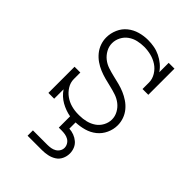

<svg xmlns="http://www.w3.org/2000/svg" viewBox="-220 -624 939 939"><g transform="rotate(45 250.0 -154.0)"><path d="M150 220V183H250Q262 183 274 181Q286 179 296.5 173Q307 167 313.5 156.5Q320 146 320 134Q320 122 313.5 111Q307 100 296.5 94Q286 88 274 86Q262 84 250 84H230V6Q213 3 196.5 -3Q180 -9 165 -17.5Q150 -26 137 -38Q124 -50 114 -65V0H74V-181H114V-136Q114 -112 127 -91Q140 -70 159.5 -56Q179 -42 202.5 -35.5Q226 -29 250 -29H260Q283 -29 305 -34.5Q327 -40 345.5 -52.5Q364 -65 375 -85.5Q386 -106 386 -128Q386 -150 375 -170Q364 -190 346.5 -203.5Q329 -217 308 -224Q287 -231 265.5 -236Q244 -241 223 -246.5Q202 -252 181.5 -260.5Q161 -269 143 -281.5Q125 -294 111 -311Q97 -328 89.5 -349Q82 -370 82 -392Q82 -421 94 -448.5Q106 -476 128.5 -494Q151 -512 179 -520Q207 -528 236 -528Q258 -528 279.5 -524Q301 -520 320.5 -510.5Q340 -501 357 -487Q374 -473 386 -455V-520H426V-339H386V-384Q386 -408 372.5 -430Q359 -452 338.5 -465.5Q318 -479 294 -485Q270 -491 246 -491Q224 -491 202 -486Q180 -481 161.5 -468Q143 -455 132.5 -434.5Q122 -414 122 -392Q122 -370 133 -350Q144 -330 161 -316.5Q178 -303 199 -296Q220 -289 241.5 -284Q263 -279 284.5 -273.5Q306 -268 326 -259.5Q346 -251 364.5 -238.5Q383 -226 397 -209Q411 -192 418.5 -171Q426 -150 426 -128Q426 -99 413.5 -72Q401 -45 378.5 -27Q356 -9 327.5 -1Q299 7 270 8V51Q287 52 303 58Q319 64 332 75Q345 86 351.5 102Q358 118 358 135Q358 155 349.5 173Q341 191 324.5 201.5Q308 212 288.5 216Q269 220 250 220Z"/></g></svg>

Font: Iosevka Curly Slab Extralight
Style: Regular
Weight: 200
Monospace: yes
Designer: Belleve Invis
Foundry: Belleve Invis
Version: Version 22.1.2; ttfautohint (v1.8.4)